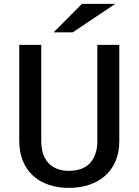

<svg xmlns="http://www.w3.org/2000/svg" viewBox="-20 -937 699 968"><path d="M470.7 -710.9H581.5V-226.6Q581.5 -168.5 562.5 -124.3Q543.5 -80.1 509.5 -50.3Q475.6 -20.5 429 -5.1Q382.3 10.3 327.1 10.3Q272 10.3 225.8 -5.4Q179.7 -21 146.7 -51Q113.8 -81.1 95.5 -125.2Q77.1 -169.4 77.1 -226.6V-710.9H188V-226.6Q188 -189 197.8 -160.6Q207.5 -132.3 225.6 -113.5Q243.7 -94.7 269.3 -85.2Q294.9 -75.7 327.1 -75.7Q359.9 -75.7 386.5 -84.7Q413.1 -93.8 431.6 -112.5Q450.2 -131.3 460.4 -159.7Q470.7 -188 470.7 -226.6ZM250.5 -773.9 393.1 -917.5H561L346.7 -773.9Z"/></svg>

Font: Ufes Sans Medium
Style: Regular
Weight: 500
Designer: Ricardo Esteves & Filipe Motta
Foundry: ProDesignUfes - Ricardo Esteves, Filipe Motta (This is a derivative work, based on Roboto family, by Christian Robertson
Version: Version 2.0